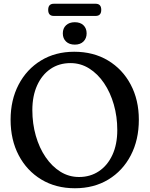

<svg xmlns="http://www.w3.org/2000/svg" viewBox="-20 -989 799 1024"><path d="M376 -713Q478.5 -713 556 -666.5Q633.5 -620 677 -538Q720.5 -456 720.5 -350.5Q720.5 -243 677.5 -160.5Q634.5 -78 557.8 -31.5Q481 15 379.5 15Q277.5 15 200.2 -31.8Q123 -78.5 79.8 -160.8Q36.5 -243 36.5 -350.5Q36.5 -455.5 79.2 -537.5Q122 -619.5 198.5 -666.2Q275 -713 376 -713ZM605.5 -295.5Q605.5 -367 587 -431.5Q568.5 -496 534.8 -545.8Q501 -595.5 455.5 -624Q410 -652.5 356 -652.5Q295 -652.5 249.2 -621.2Q203.5 -590 178 -533.5Q152.5 -477 152.5 -402Q152.5 -329.5 171 -265Q189.5 -200.5 223.2 -151Q257 -101.5 302.2 -73.2Q347.5 -45 401.5 -45Q461.5 -45 507.5 -75.8Q553.5 -106.5 579.5 -162.8Q605.5 -219 605.5 -295.5ZM379 -751Q349.5 -751 332.2 -767.5Q315 -784 315 -811Q315 -838 332.2 -854.2Q349.5 -870.5 379 -870.5Q408.5 -870.5 425.2 -854.2Q442 -838 442 -811Q442 -784.5 425.2 -767.8Q408.5 -751 379 -751ZM237 -936.5Q237 -969 267 -969H490Q520 -969 520 -936.5Q520 -904 490 -904H267Q237 -904 237 -936.5Z"/></svg>

Font: Fraunces 72pt SuperSoft
Style: Regular
Weight: 400
Version: Version 1.000;[b76b70a41]